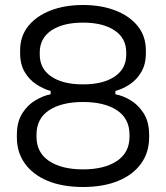

<svg xmlns="http://www.w3.org/2000/svg" viewBox="-20 -734 664 768"><path d="M47.5 -184V-194.5Q47.5 -247 69.4 -281.1Q91.2 -315.2 123.1 -333.6Q155 -352 182.5 -356.8V-370.2Q155 -377.5 126.4 -395.9Q97.8 -414.2 79.1 -445.4Q60.5 -476.5 60.5 -521.5V-532Q60.5 -589.2 93 -629.6Q125.5 -670 182.2 -692Q239 -714 312 -714Q385 -714 441.8 -692Q498.5 -670 531 -629.6Q563.5 -589.2 563.5 -532V-521.5Q563.5 -476.5 544.9 -445.4Q526.2 -414.2 498.1 -395.9Q470 -377.5 441.5 -370.2V-356.8Q470 -352 501.4 -333.6Q532.8 -315.2 554.6 -281.1Q576.5 -247 576.5 -194.5V-184Q576.5 -124.2 544.2 -79.5Q512 -34.8 452.8 -10.4Q393.5 14 312 14Q230.5 14 171.2 -10.4Q112 -34.8 79.8 -79.5Q47.5 -124.2 47.5 -184ZM498 -187.2V-195.2Q498 -259.5 448 -292.8Q398 -326 312 -326Q226.2 -326 176.1 -292.8Q126 -259.5 126 -195.2V-187.2Q126 -123.8 176.2 -90.1Q226.5 -56.5 312 -56.5Q397.5 -56.5 447.8 -90.1Q498 -123.8 498 -187.2ZM485 -516V-524Q485 -581 438.5 -612.2Q392 -643.5 312 -643.5Q232 -643.5 185.5 -612.2Q139 -581 139 -524V-516Q139 -459 185.2 -427.8Q231.5 -396.5 312 -396.5Q392.5 -396.5 438.8 -427.8Q485 -459 485 -516Z"/></svg>

Font: Space 7353
Style: Regular
Weight: 400
Designer: Christine Claussen + Ruben Lyon  (Space 7353)
Version: Version 1.000;FEAKit 1.0